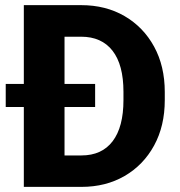

<svg xmlns="http://www.w3.org/2000/svg" viewBox="-20 -731 703 751"><path d="M298.3 0H73.2V-312.5H2.4V-402.8H73.2V-710.9H297.4Q393.6 -710.9 467.3 -668Q541 -625 582.8 -548.6Q624.5 -472.2 624.5 -371.1V-339.4Q624.5 -238.3 582.8 -161.9Q541 -85.4 467.5 -42.7Q394 0 298.3 0ZM352.1 -402.8V-312.5H232.4V-123H298.3Q378.4 -123 420.7 -178.7Q462.9 -234.4 462.9 -339.4V-372.1Q462.9 -477.5 420.2 -532.5Q377.4 -587.4 297.4 -587.4H232.4V-402.8Z"/></svg>

Font: Vazirmatn UI FD ExtraBold
Style: Regular
Weight: 800
Designer: Saber Rastikerdar
Foundry: Saber Rastikerdar
Version: Version 33.003